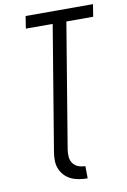

<svg xmlns="http://www.w3.org/2000/svg" viewBox="-102 -795 712 1078"><g transform="rotate(-10 253.5 -256.0)"><path d="M308 223Q283 223 259 219Q235 215 214 205Q193 195 177.5 178.5Q162 162 153 140.5Q144 119 143.5 95Q143 71 147 46L265 -665H112L123 -735H507L496 -665H343L225 46Q222 67 224 87.5Q226 108 237.5 123.5Q249 139 267.5 146Q286 153 307 153Z"/></g></svg>

Font: Iosevka Fixed
Style: Italic
Weight: 400
Italic angle: -9°
Monospace: yes
Designer: Belleve Invis
Foundry: Belleve Invis
Version: Version 33.2.4